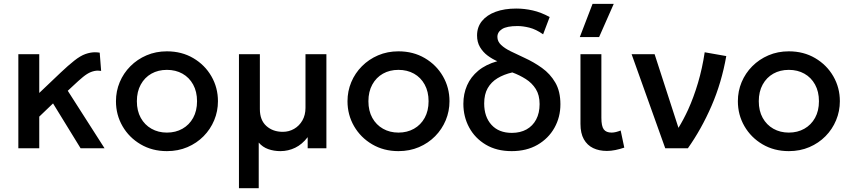

<svg xmlns="http://www.w3.org/2000/svg" viewBox="-20 -780 4472 1010"><path d="M76.5 0V-495H186.5V-291L299.5 -398.5Q338 -435 370.5 -460.8Q403 -486.5 429.5 -495.8Q456 -505 479 -505Q491.5 -505 504.5 -503L512 -407Q503.5 -408.5 495 -408.5Q477.5 -408.5 458.2 -401Q439 -393.5 416.2 -374.8Q393.5 -356 365.5 -329.5L336.5 -302.5L530 0H404L259 -236L186.5 -166.5V0Z M858 15Q780.5 15 719.8 -20.8Q659 -56.5 624.5 -116.2Q590 -176 590 -247.5Q590 -300.5 609.8 -347.8Q629.5 -395 665.8 -431.5Q702 -468 751 -489Q800 -510 858 -510Q936 -510 996.8 -474.2Q1057.5 -438.5 1092 -378.8Q1126.5 -319 1126.5 -247.5Q1126.5 -195 1106.8 -147.5Q1087 -100 1051 -63.5Q1015 -27 966 -6Q917 15 858 15ZM858 -82.5Q904 -82.5 939.8 -102.8Q975.5 -123 996 -160Q1016.5 -197 1016.5 -247.5Q1016.5 -298 996 -335.2Q975.5 -372.5 939.8 -392.5Q904 -412.5 858 -412.5Q812 -412.5 776.5 -392.5Q741 -372.5 720.5 -335.2Q700 -298 700 -247.5Q700 -197 720.5 -160Q741 -123 776.8 -102.8Q812.5 -82.5 858 -82.5Z M1237 210V-495H1347V-206Q1347 -148 1381.2 -117.2Q1415.5 -86.5 1467.5 -86.5Q1500 -86.5 1527.2 -102.2Q1554.5 -118 1570.8 -146.5Q1587 -175 1587 -212.5V-495H1697V0H1598.5V-58.5Q1569.5 -20.5 1532.8 -2.8Q1496 15 1455 15Q1421 15 1391.2 4.5Q1361.5 -6 1341 -30V210Z M2076 15Q1998.5 15 1937.8 -20.8Q1877 -56.5 1842.5 -116.2Q1808 -176 1808 -247.5Q1808 -300.5 1827.8 -347.8Q1847.5 -395 1883.8 -431.5Q1920 -468 1969 -489Q2018 -510 2076 -510Q2154 -510 2214.8 -474.2Q2275.5 -438.5 2310 -378.8Q2344.5 -319 2344.5 -247.5Q2344.5 -195 2324.8 -147.5Q2305 -100 2269 -63.5Q2233 -27 2184 -6Q2135 15 2076 15ZM2076 -82.5Q2122 -82.5 2157.8 -102.8Q2193.5 -123 2214 -160Q2234.5 -197 2234.5 -247.5Q2234.5 -298 2214 -335.2Q2193.5 -372.5 2157.8 -392.5Q2122 -412.5 2076 -412.5Q2030 -412.5 1994.5 -392.5Q1959 -372.5 1938.5 -335.2Q1918 -298 1918 -247.5Q1918 -197 1938.5 -160Q1959 -123 1994.8 -102.8Q2030.5 -82.5 2076 -82.5Z M2671.5 15Q2592.5 15 2535.5 -19Q2478.5 -53 2448 -109.5Q2417.5 -166 2417.5 -234Q2417.5 -286.5 2437 -331Q2456.5 -375.5 2496 -408.2Q2535.5 -441 2596 -458Q2569.5 -469.5 2545.2 -487.5Q2521 -505.5 2505.2 -531.8Q2489.5 -558 2489.5 -593.5Q2489.5 -637.5 2515.2 -669.2Q2541 -701 2587.2 -718Q2633.5 -735 2695.5 -735Q2738.5 -735 2782 -725.2Q2825.5 -715.5 2871.5 -690.5L2837 -599.5Q2799 -626 2765 -634.5Q2731 -643 2702.5 -643Q2646 -643 2621.2 -627.2Q2596.5 -611.5 2596.5 -586Q2596.5 -562 2615.8 -543.8Q2635 -525.5 2667.2 -509.8Q2699.5 -494 2738.5 -476Q2788 -453.5 2831.2 -422.5Q2874.5 -391.5 2901.2 -345.5Q2928 -299.5 2928 -231.5Q2928 -163.5 2896.5 -107.5Q2865 -51.5 2807.5 -18.2Q2750 15 2671.5 15ZM2672.5 -81Q2717 -81 2749.8 -99.2Q2782.5 -117.5 2800.5 -151.5Q2818.5 -185.5 2818.5 -232.5Q2818.5 -280 2798.5 -311.8Q2778.5 -343.5 2745.8 -364.2Q2713 -385 2675 -399Q2630 -388.5 2597 -368.5Q2564 -348.5 2545.5 -316.2Q2527 -284 2527 -235.5Q2527 -165.5 2565.5 -123.2Q2604 -81 2672.5 -81Z M3172.5 14Q3131.5 14 3100.2 -1Q3069 -16 3051.2 -47.5Q3033.5 -79 3033.5 -128.5V-495H3143.5V-160Q3143.5 -116.5 3156 -99.5Q3168.5 -82.5 3197.5 -82.5Q3208 -82.5 3220.2 -85.5Q3232.5 -88.5 3245 -93.5L3264 -3.5Q3240.5 4.5 3217.2 9.2Q3194 14 3172.5 14ZM3030 -585 3097 -759.5H3208.5L3131.5 -585Z M3479.5 0 3302.5 -495H3423.5L3549 -107.5Q3575.5 -150.5 3599.5 -202.5Q3629 -267.5 3651.8 -344.2Q3674.5 -421 3687 -505L3800.5 -485Q3776 -345.5 3723 -223.2Q3670 -101 3598.5 0Z M4129.5 15Q4052 15 3991.2 -20.8Q3930.5 -56.5 3896 -116.2Q3861.5 -176 3861.5 -247.5Q3861.5 -300.5 3881.2 -347.8Q3901 -395 3937.2 -431.5Q3973.5 -468 4022.5 -489Q4071.5 -510 4129.5 -510Q4207.5 -510 4268.2 -474.2Q4329 -438.5 4363.5 -378.8Q4398 -319 4398 -247.5Q4398 -195 4378.2 -147.5Q4358.5 -100 4322.5 -63.5Q4286.5 -27 4237.5 -6Q4188.5 15 4129.5 15ZM4129.5 -82.5Q4175.5 -82.5 4211.2 -102.8Q4247 -123 4267.5 -160Q4288 -197 4288 -247.5Q4288 -298 4267.5 -335.2Q4247 -372.5 4211.2 -392.5Q4175.5 -412.5 4129.5 -412.5Q4083.5 -412.5 4048 -392.5Q4012.5 -372.5 3992 -335.2Q3971.5 -298 3971.5 -247.5Q3971.5 -197 3992 -160Q4012.5 -123 4048.2 -102.8Q4084 -82.5 4129.5 -82.5Z"/></svg>

Font: Geologica EX
Style: Regular
Weight: 400
Designer: Sindre Bremnes, Frode Helland
Foundry: Monokrom Skriftforlag AS
Version: Version 1.010;gftools[0.9.28]